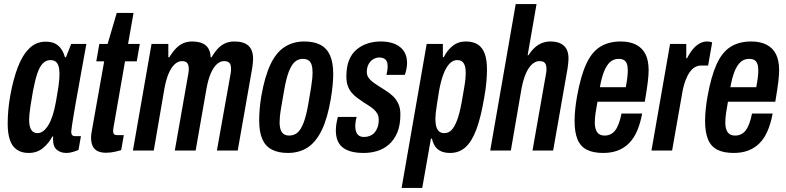

<svg xmlns="http://www.w3.org/2000/svg" viewBox="-20 -744 3886 949"><path d="M121 12Q87 12 63.5 -4Q40 -20 29 -52Q18 -84 18 -133Q18 -165 21 -199.5Q24 -234 31 -273Q45 -351 67.5 -410.5Q90 -470 124 -504Q158 -538 205 -538Q235 -538 253.5 -528Q272 -518 283.5 -500.5Q295 -483 301 -461H306L332 -527H407L382 -390Q378 -366 371.5 -330.5Q365 -295 358 -256Q351 -217 345 -181.5Q339 -146 335.5 -122Q332 -98 332 -93Q332 -82 336.5 -76.5Q341 -71 351 -71H380L368 -3Q355 3 338.5 7.5Q322 12 308 12Q280 12 261 -3.5Q242 -19 242 -57Q242 -59 242.5 -62Q243 -65 243 -68L239 -70Q223 -38 193.5 -13Q164 12 121 12ZM165 -86Q180 -86 193.5 -96Q207 -106 219 -125.5Q231 -145 240.5 -174.5Q250 -204 257 -244Q265 -289 268.5 -313.5Q272 -338 273 -352.5Q274 -367 274 -378Q274 -401 269.5 -416.5Q265 -432 255 -439.5Q245 -447 229 -447Q208 -447 192 -431Q176 -415 164.5 -381Q153 -347 143 -294Q135 -249 131 -222Q127 -195 125.5 -179.5Q124 -164 124 -153Q124 -118 134.5 -102Q145 -86 165 -86Z M505 11Q478 11 461.5 2.5Q445 -6 437.5 -23Q430 -40 430 -65Q430 -73 431.5 -83.5Q433 -94 435 -104L495 -441H456L471 -527H512L557 -680H640L613 -527H671L656 -441H598L541 -114Q540 -110 539.5 -104.5Q539 -99 539 -97Q539 -86 543.5 -81Q548 -76 559 -76H592L579 -2Q566 2 553 5Q540 8 528 9.5Q516 11 505 11Z M637 0 729 -527H812V-461H817Q834 -489 851 -506Q868 -523 887.5 -531Q907 -539 930 -539Q974 -539 997 -519.5Q1020 -500 1021 -461H1026Q1042 -489 1059 -506Q1076 -523 1095.5 -531Q1115 -539 1138 -539Q1186 -539 1208.5 -517.5Q1231 -496 1231 -453Q1231 -443 1229.5 -430.5Q1228 -418 1226 -404L1155 0H1052L1119 -375Q1121 -383 1121.5 -390Q1122 -397 1122 -404Q1122 -416 1119 -424.5Q1116 -433 1108 -437.5Q1100 -442 1088 -442Q1068 -442 1051 -426Q1034 -410 1021.5 -380.5Q1009 -351 1001 -308L947 0H844L910 -375Q912 -383 912.5 -390Q913 -397 913 -404Q913 -416 910 -424.5Q907 -433 899.5 -437.5Q892 -442 880 -442Q860 -442 843 -426Q826 -410 813.5 -380.5Q801 -351 793 -308L740 0Z M1403 12Q1356 12 1324 -4.5Q1292 -21 1276.5 -56.5Q1261 -92 1261 -149Q1261 -174 1263.5 -205Q1266 -236 1272 -271Q1289 -367 1317 -426Q1345 -485 1387 -512Q1429 -539 1484 -539Q1532 -539 1563.5 -522.5Q1595 -506 1611 -471Q1627 -436 1627 -378Q1627 -353 1624 -322Q1621 -291 1615 -255Q1599 -160 1570.5 -101Q1542 -42 1500.5 -15Q1459 12 1403 12ZM1410 -74Q1434 -74 1451 -89Q1468 -104 1481 -138.5Q1494 -173 1504 -231Q1513 -282 1517.5 -311Q1522 -340 1523.5 -356.5Q1525 -373 1525 -384Q1525 -409 1520 -424Q1515 -439 1504.5 -446Q1494 -453 1477 -453Q1454 -453 1437 -438Q1420 -423 1407 -388.5Q1394 -354 1384 -295Q1375 -244 1370 -214.5Q1365 -185 1363.5 -168.5Q1362 -152 1362 -140Q1362 -117 1367.5 -102Q1373 -87 1383.5 -80.5Q1394 -74 1410 -74Z M1778 12Q1739 12 1712.5 4Q1686 -4 1670 -18.5Q1654 -33 1647 -53.5Q1640 -74 1640 -99Q1640 -115 1642.5 -131Q1645 -147 1650 -166H1743Q1739 -152 1737.5 -141Q1736 -130 1736 -119Q1736 -104 1740.5 -92Q1745 -80 1754.5 -73.5Q1764 -67 1780 -67Q1795 -67 1808.5 -72.5Q1822 -78 1831.5 -89Q1841 -100 1846.5 -115.5Q1852 -131 1852 -152Q1852 -169 1845.5 -181Q1839 -193 1828.5 -202.5Q1818 -212 1804 -221Q1790 -230 1776 -239Q1761 -249 1746 -260Q1731 -271 1718.5 -285.5Q1706 -300 1699 -319.5Q1692 -339 1692 -366Q1692 -414 1705.5 -447Q1719 -480 1743.5 -500Q1768 -520 1798 -529.5Q1828 -539 1861 -539Q1892 -539 1916.5 -532Q1941 -525 1958 -511Q1975 -497 1983.5 -477.5Q1992 -458 1992 -432Q1992 -419 1989 -403.5Q1986 -388 1981 -374H1890Q1895 -396 1895.5 -405Q1896 -414 1896 -418Q1896 -433 1891 -442Q1886 -451 1876.5 -455.5Q1867 -460 1855 -460Q1842 -460 1830.5 -454.5Q1819 -449 1810.5 -439.5Q1802 -430 1797.5 -417Q1793 -404 1793 -389Q1793 -373 1800.5 -361.5Q1808 -350 1820 -340.5Q1832 -331 1848 -321Q1866 -309 1885.5 -297Q1905 -285 1921.5 -269.5Q1938 -254 1948.5 -232Q1959 -210 1959 -179Q1959 -125 1943.5 -88.5Q1928 -52 1902 -29.5Q1876 -7 1844 2.5Q1812 12 1778 12Z M1965 185 2089 -527H2169V-462H2174Q2189 -494 2216.5 -516.5Q2244 -539 2282 -539Q2318 -539 2341 -524.5Q2364 -510 2375.5 -479.5Q2387 -449 2387 -401Q2387 -373 2384 -338Q2381 -303 2373 -260Q2357 -164 2334.5 -104Q2312 -44 2280.5 -16Q2249 12 2205 12Q2178 12 2159.5 3.5Q2141 -5 2130.5 -21Q2120 -37 2115 -59H2110L2067 185ZM2176 -86Q2197 -86 2212 -101.5Q2227 -117 2239.5 -150.5Q2252 -184 2262 -239Q2270 -285 2274.5 -311.5Q2279 -338 2280.5 -354.5Q2282 -371 2282 -382Q2282 -405 2277.5 -419Q2273 -433 2264 -440Q2255 -447 2239 -447Q2219 -447 2202 -429.5Q2185 -412 2172 -378Q2159 -344 2150 -294Q2143 -250 2139 -224Q2135 -198 2133.5 -183Q2132 -168 2132 -157Q2132 -132 2137 -116.5Q2142 -101 2151.5 -93.5Q2161 -86 2176 -86Z M2403 0 2529 -724H2632L2588 -471H2592Q2607 -494 2623.5 -509Q2640 -524 2659.5 -531.5Q2679 -539 2700 -539Q2730 -539 2750 -529.5Q2770 -520 2780 -501.5Q2790 -483 2790 -454Q2790 -443 2788.5 -430.5Q2787 -418 2785 -404L2714 0H2612L2678 -375Q2680 -383 2680.5 -389.5Q2681 -396 2681 -403Q2681 -416 2678 -424.5Q2675 -433 2667.5 -437.5Q2660 -442 2647 -442Q2632 -442 2618.5 -433Q2605 -424 2593.5 -407Q2582 -390 2573 -365Q2564 -340 2558 -308L2505 0Z M2961 12Q2912 12 2880.5 -4Q2849 -20 2834.5 -55Q2820 -90 2820 -146Q2820 -172 2823 -202.5Q2826 -233 2832 -267Q2850 -367 2877 -426.5Q2904 -486 2946 -512.5Q2988 -539 3048 -539Q3093 -539 3124 -523Q3155 -507 3170.5 -476Q3186 -445 3186 -397Q3186 -374 3182 -340Q3178 -306 3167 -241H2933Q2927 -209 2923.5 -184Q2920 -159 2920 -139Q2920 -117 2925.5 -102.5Q2931 -88 2941.5 -81Q2952 -74 2969 -74Q2984 -74 2997 -80Q3010 -86 3020 -98.5Q3030 -111 3038 -132Q3046 -153 3052 -183H3154Q3145 -134 3129 -97Q3113 -60 3089 -36Q3065 -12 3033.5 0Q3002 12 2961 12ZM2945 -313H3073Q3078 -339 3080.5 -359.5Q3083 -380 3083 -395Q3083 -416 3078.5 -428.5Q3074 -441 3064 -447Q3054 -453 3038 -453Q3012 -453 2994.5 -436.5Q2977 -420 2965 -389Q2953 -358 2945 -313Z M3200 0 3292 -527H3372V-456H3376Q3390 -484 3405.5 -502Q3421 -520 3438.5 -529.5Q3456 -539 3474 -539Q3481 -539 3487.5 -538Q3494 -537 3500 -534L3480 -420H3445Q3429 -420 3415 -412Q3401 -404 3389.5 -388Q3378 -372 3368 -346Q3358 -320 3352 -284L3302 0Z M3606 12Q3557 12 3525.5 -4Q3494 -20 3479.5 -55Q3465 -90 3465 -146Q3465 -172 3468 -202.5Q3471 -233 3477 -267Q3495 -367 3522 -426.5Q3549 -486 3591 -512.5Q3633 -539 3693 -539Q3738 -539 3769 -523Q3800 -507 3815.5 -476Q3831 -445 3831 -397Q3831 -374 3827 -340Q3823 -306 3812 -241H3578Q3572 -209 3568.5 -184Q3565 -159 3565 -139Q3565 -117 3570.5 -102.5Q3576 -88 3586.5 -81Q3597 -74 3614 -74Q3629 -74 3642 -80Q3655 -86 3665 -98.5Q3675 -111 3683 -132Q3691 -153 3697 -183H3799Q3790 -134 3774 -97Q3758 -60 3734 -36Q3710 -12 3678.5 0Q3647 12 3606 12ZM3590 -313H3718Q3723 -339 3725.5 -359.5Q3728 -380 3728 -395Q3728 -416 3723.5 -428.5Q3719 -441 3709 -447Q3699 -453 3683 -453Q3657 -453 3639.5 -436.5Q3622 -420 3610 -389Q3598 -358 3590 -313Z"/></svg>

Font: Archivo ExtraCondensed SemiBold
Style: Italic
Weight: 600
Width: 2
Italic angle: -10°
Designer: Hector Gatti
Foundry: Omnibus-Type
Version: Version 2.001